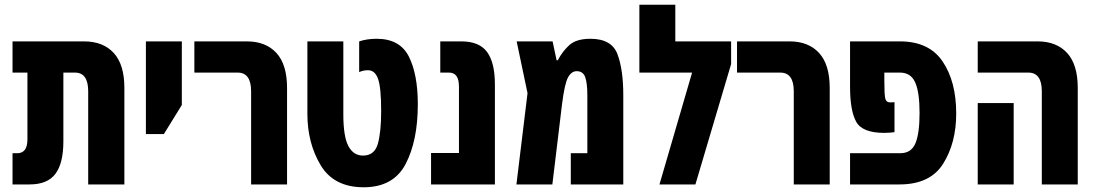

<svg xmlns="http://www.w3.org/2000/svg" viewBox="-20 -780 4631 812"><path d="M33 -473H96V-191Q96 -132 53 -132H33V0H105Q181 0 214.5 -45Q248 -90 248 -182V-473H297Q353 -473 353 -394V0H506V-408Q506 -507 461 -556Q416 -605 335 -605H33Z M597 -213V-605H749V-336L673 -213Z M1042 0H1194V-408Q1194 -507 1149 -556Q1104 -605 1024 -605H802V-473H985Q1042 -473 1042 -394Z M1518 12Q1644 12 1695.5 -86.5Q1747 -185 1747 -339Q1747 -466 1709 -541Q1671 -616 1573 -616Q1532 -616 1499 -605V-475Q1516 -483 1536 -483Q1566 -483 1579 -446Q1592 -409 1592 -310Q1592 -222 1578 -172Q1564 -122 1515 -122Q1475 -122 1453.5 -162Q1432 -202 1432 -297V-605H1280V-298Q1280 -175 1336 -81.5Q1392 12 1518 12Z M1803 0H2073V-423Q2073 -515 2040 -560Q2007 -605 1931 -605H1842V-473H1879Q1921 -473 1921 -414V-133H1803Z M2477 -616Q2417 -616 2387.5 -589Q2358 -562 2339 -525H2334L2317 -605H2165L2211 -386L2164 0H2316L2357 -340Q2368 -427 2382.5 -453Q2397 -479 2419 -479Q2446 -479 2455 -453.5Q2464 -428 2464 -376V-132H2394V0H2616V-377Q2616 -485 2591.5 -550.5Q2567 -616 2477 -616Z M2836 -605H3072V-509L2921 0H2769L2907 -473H2684V-760H2836Z M3337 0H3489V-408Q3489 -507 3444 -556Q3399 -605 3319 -605H3097V-473H3280Q3337 -473 3337 -394Z M3575 -413Q3575 -312 3601 -265Q3627 -218 3720 -218Q3734 -218 3743.5 -219Q3753 -220 3763 -221V-348Q3758 -347 3744 -347Q3728 -347 3724 -363Q3720 -379 3720 -438V-473H3786Q3832 -473 3850.5 -431.5Q3869 -390 3869 -302Q3869 -216 3851.5 -174Q3834 -132 3787 -132H3575V0H3784Q3914 0 3969 -88Q4024 -176 4024 -300Q4024 -435 3966.5 -520Q3909 -605 3786 -605H3575Z M4386 0H4538V-408Q4538 -507 4493 -556Q4448 -605 4368 -605H4115V-473H4329Q4386 -473 4386 -394ZM4115 0H4267V-344H4115Z"/></svg>

Font: Noto Sans Hebrew ExtraCondensed Extra
Style: Regular
Weight: 800
Width: 3
Designer: Monotype Design Team
Foundry: Monotype Imaging Inc.
Version: Version 1.902